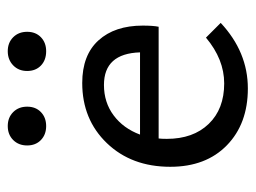

<svg xmlns="http://www.w3.org/2000/svg" viewBox="-102 -551 659 495"><g transform="rotate(-90 227.5 -303.5)"><path d="M186 -527.5Q172 -514 150 -514Q128 -514 114 -527.5Q100 -541 100 -563Q100 -585 114 -599Q128 -613 150 -613Q172 -613 186 -599Q200 -585 200 -563Q200 -541 186 -527.5ZM343 -514Q320 -514 306 -527.5Q292 -541 292 -563Q292 -585 306.5 -599Q321 -613 343 -613Q365 -613 379 -599Q393 -585 393 -563Q393 -541 379 -527.5Q365 -514 343 -514ZM378 -102 416 -64Q341 6 247 6Q156 6 100.5 -48Q45 -102 45 -194Q45 -294 106 -357.5Q167 -421 261 -421Q333 -421 371 -379Q409 -337 409 -265Q409 -238 406 -224H118Q117 -217 117 -203Q117 -135 155.5 -95Q194 -55 260 -55Q322 -55 378 -102ZM256 -365Q211 -365 177.5 -340Q144 -315 128 -272H340Q337 -365 256 -365Z"/></g></svg>

Font: EauTest Medium
Style: Regular
Weight: 500
Designer: Christian Thalmann (Catharsis Fonts)
Version: Version 0.001;PS 000.001;hotconv 1.0.88;makeotf.lib2.5.64775